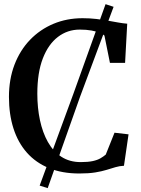

<svg xmlns="http://www.w3.org/2000/svg" viewBox="-20 -842 695 944"><path d="M175 70.5 340.5 -380 499 -821.5 538.5 -808.5 373.5 -366 214.5 83ZM370 11Q285.5 11 220.8 -15.5Q156 -42 112.2 -91.5Q68.5 -141 46.2 -210.5Q24 -280 24 -365.5Q24 -452.5 51.2 -523.8Q78.5 -595 127.5 -646Q176.5 -697 242.5 -724.8Q308.5 -752.5 386 -752.5Q422 -752.5 453.2 -748.8Q484.5 -745 511.5 -740.2Q538.5 -735.5 562 -731.2Q585.5 -727 605.5 -725.5L595 -533H520.5L493.5 -667Q486.5 -674.5 470.2 -681Q454 -687.5 429.5 -692Q405 -696.5 372 -696.5Q312 -696.5 264.8 -660.5Q217.5 -624.5 190.5 -554.5Q163.5 -484.5 163.5 -381Q163.5 -312 176.5 -251Q189.5 -190 215.5 -143.8Q241.5 -97.5 281.8 -71.2Q322 -45 377 -45Q412.5 -45 435.8 -50Q459 -55 474 -63.8Q489 -72.5 500 -82L543 -189.5L612 -181.5L589.5 -27Q567.5 -26 547.5 -20Q527.5 -14 504 -6.8Q480.5 0.5 448.2 5.8Q416 11 370 11Z"/></svg>

Font: Merriweather 28pt SemiBold
Style: Regular
Weight: 600
Version: Version 2.100